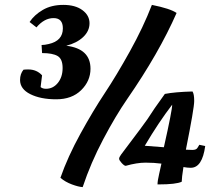

<svg xmlns="http://www.w3.org/2000/svg" viewBox="-20 -754 863 785"><path d="M702 -701Q630 -537 500 -349Q453 -281 402 -184.5Q351 -88 318 11Q301 10 274 0Q247 -10 227 -27Q257 -113 309 -207.5Q361 -302 408.5 -373.5Q456 -445 511 -544Q566 -643 601 -734Q676 -719 702 -701ZM760 -68Q746 -68 730 -71Q723 -27 723 -11Q700 0 628 0H624Q624 -14 630.5 -42Q637 -70 640 -85Q610 -89 575 -89Q540 -89 494 -76Q488 -76 477.5 -87.5Q467 -99 467 -105Q467 -111 475 -122Q577 -257 583 -267Q606 -304 654 -370Q695 -378 767 -380Q774 -370 774 -341Q774 -312 740 -142Q751 -141 766.5 -141Q782 -141 787 -149L795 -162L819 -157Q807 -68 760 -68ZM650 -152Q684 -303 684 -326Q628 -253 572 -158Q577 -158 650 -152ZM251 -567Q350 -555 350 -473Q350 -423 312 -385.5Q274 -348 210 -348Q146 -348 104 -369Q62 -390 62 -427Q62 -452 76 -469Q82 -470 96 -470Q130 -470 152 -446L146 -398Q154 -391 168 -391Q197 -391 216.5 -415Q236 -439 236 -476Q236 -513 215.5 -525Q195 -537 152 -537L150 -570Q163 -570 179 -574Q237 -587 237 -638Q237 -680 199 -680Q161 -680 129 -642L101 -664Q120 -693 155 -713.5Q190 -734 239 -734Q288 -734 317 -712.5Q346 -691 346 -659Q346 -627 320 -602.5Q294 -578 251 -567Z"/></svg>

Font: Oleo Script Swash Caps
Style: Regular
Weight: 400
Designer: Soytutype
Foundry: Soytutype
Version: Version 1.002